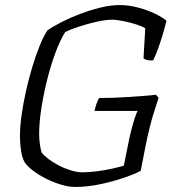

<svg xmlns="http://www.w3.org/2000/svg" viewBox="-20 -740 702 760"><path d="M278 0Q252 0 222 -9Q192 -18 163 -32.5Q134 -47 111.5 -64Q89 -81 78 -97Q68 -114 63.5 -142.5Q59 -171 59 -203Q59 -239 65.5 -285Q72 -331 83 -380Q94 -429 108 -475.5Q122 -522 137.5 -560Q153 -598 168 -620Q191 -636 225.5 -653.5Q260 -671 300 -686Q340 -701 380 -710.5Q420 -720 454 -720Q487 -720 523 -711Q559 -702 590 -687.5Q621 -673 639 -658Q633 -633 624 -603Q615 -573 605 -545.5Q595 -518 586 -501Q570 -500 560.5 -503Q551 -506 548 -509L555 -628Q543 -636 519 -643.5Q495 -651 468.5 -656.5Q442 -662 423 -662Q400 -662 365.5 -654.5Q331 -647 296.5 -636Q262 -625 238 -613Q219 -583 200.5 -534Q182 -485 167.5 -427.5Q153 -370 144 -313Q135 -256 135 -211Q135 -187 138 -167.5Q141 -148 145 -136Q154 -124 172 -110.5Q190 -97 213 -85Q236 -73 260.5 -65.5Q285 -58 306 -58Q332 -58 363.5 -62Q395 -66 424 -72.5Q453 -79 470 -84L493 -197Q501 -233 510 -262Q519 -291 525 -301H354Q358 -319 363.5 -333.5Q369 -348 373 -352Q399 -352 428 -353Q457 -354 486.5 -356Q516 -358 544.5 -360Q573 -362 597 -365L608 -353Q602 -334 592.5 -305.5Q583 -277 573 -237.5Q563 -198 553 -146L537 -64Q516 -52 472.5 -37Q429 -22 377.5 -11Q326 0 278 0Z"/></svg>

Font: Texturina 12pt Thin
Style: Italic
Weight: 250
Italic angle: -11°
Designer: Guillermo Torres Carreño
Foundry: Omnibus-Type
Version: Version 1.002